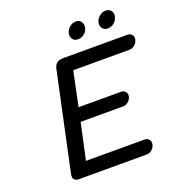

<svg xmlns="http://www.w3.org/2000/svg" viewBox="-153 -1003 1047 1128"><g transform="rotate(-20 370.0 -438.5)"><path d="M149 0Q105 0 114 -44L244 -652Q253 -700 302 -700H705Q723 -700 733 -687.5Q743 -675 739 -657Q734 -638 719 -625.5Q704 -613 686 -613H335L290 -398H556Q573 -398 583 -385.5Q593 -373 589 -356Q585 -338 570 -325.5Q555 -313 538 -313H272L223 -87H589Q607 -87 617 -74.5Q627 -62 623 -44Q619 -25 604 -12.5Q589 0 571 0ZM425 -774Q404 -774 393.5 -786.5Q383 -799 383 -814Q383 -820 384 -825Q389 -847 407 -862Q425 -877 446 -877Q467 -877 477 -864Q487 -851 487 -837Q487 -831 486 -825Q482 -803 464 -788.5Q446 -774 425 -774ZM611 -774Q590 -774 579.5 -786.5Q569 -799 569 -814Q569 -820 570 -825Q575 -847 593 -862Q611 -877 632 -877Q654 -877 664 -864.5Q674 -852 674 -838Q674 -832 672 -825Q668 -803 650 -788.5Q632 -774 611 -774Z"/></g></svg>

Font: Sepalumica Med
Style: Italic
Weight: 500
Italic angle: -12°
Designer: Julieta Ulanovsky
Foundry: Julieta Ulanovsky
Version: Version 7.200